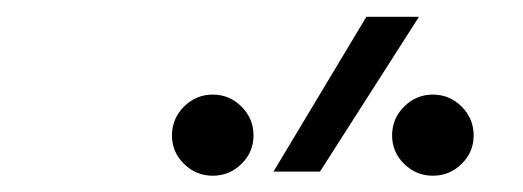

<svg xmlns="http://www.w3.org/2000/svg" viewBox="-20 -815 626 230"><path d="M307.6 -609.4 418.9 -794.9H481.9L363.3 -609.4ZM234.9 -604.5Q214.8 -604.5 200.4 -618.7Q186 -632.8 186 -652.8Q186 -672.9 200.4 -687.3Q214.8 -701.7 234.9 -701.7Q254.9 -701.7 269.3 -687.3Q283.7 -672.9 283.7 -652.8Q283.7 -632.8 269.3 -618.7Q254.9 -604.5 234.9 -604.5ZM498.5 -604.5Q478.5 -604.5 464.1 -618.7Q449.7 -632.8 449.7 -652.8Q449.7 -672.9 464.1 -687.3Q478.5 -701.7 498.5 -701.7Q518.6 -701.7 533 -687.3Q547.4 -672.9 547.4 -652.8Q547.4 -632.8 533 -618.7Q518.6 -604.5 498.5 -604.5Z"/></svg>

Font: Cascadia Code NF ExtraLight
Style: Italic
Weight: 200
Italic angle: -10°
Monospace: yes
Designer: Aaron Bell
Foundry: Saja Typeworks
Version: Version 2404.023; ttfautohint (v1.8.4)